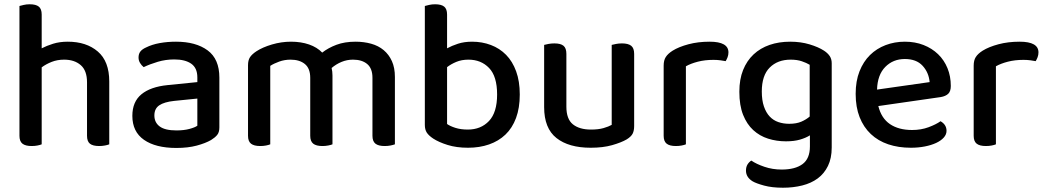

<svg xmlns="http://www.w3.org/2000/svg" viewBox="-20 -677 4895 898"><path d="M387 -292Q387 -347 357.5 -372.5Q328 -398 280 -398Q248 -398 221.5 -387.5Q195 -377 175 -362V-2Q168 1 155.5 3.5Q143 6 128 6Q99 6 85 -5Q71 -16 71 -42V-649Q78 -651 91 -654Q104 -657 119 -657Q148 -657 161.5 -646Q175 -635 175 -609V-451Q198 -463 228.5 -472.5Q259 -482 297 -482Q384 -482 437.5 -436Q491 -390 491 -296V-2Q484 1 471 3.5Q458 6 444 6Q414 6 400.5 -5Q387 -16 387 -42V-292Z M903 -89V-216L794 -205Q748 -200 725 -184.5Q702 -169 702 -137Q702 -104 727 -85.5Q752 -67 805 -67Q840 -67 866 -74Q892 -81 903 -89ZM1006 -314V-81Q1006 -58 995.5 -45.5Q985 -33 967 -22Q941 -7 900 4Q859 15 805 15Q708 15 653.5 -23Q599 -61 599 -135Q599 -201 641.5 -236Q684 -271 764 -279L903 -293V-315Q903 -359 874.5 -379Q846 -399 795 -399Q755 -399 718 -388Q681 -377 652 -363Q642 -371 635 -382.5Q628 -394 628 -408Q628 -425 636.5 -436Q645 -447 663 -455Q691 -469 727 -475.5Q763 -482 803 -482Q896 -482 951 -441.5Q1006 -401 1006 -314Z M1722 -313Q1722 -357 1697.5 -377.5Q1673 -398 1631 -398Q1603 -398 1577.5 -387.5Q1552 -377 1531 -359Q1533 -351 1534 -342Q1535 -333 1535 -324V-2Q1528 1 1515 3.5Q1502 6 1488 6Q1459 6 1445 -5Q1431 -16 1431 -42V-313Q1431 -357 1406 -377.5Q1381 -398 1339 -398Q1311 -398 1286 -389Q1261 -380 1244 -369V-2Q1237 1 1224.5 3.5Q1212 6 1197 6Q1168 6 1154 -5Q1140 -16 1140 -42V-372Q1140 -395 1149 -409Q1158 -423 1179 -437Q1208 -456 1252 -469Q1296 -482 1341 -482Q1388 -482 1425.5 -469Q1463 -456 1487 -431Q1515 -453 1553.5 -467.5Q1592 -482 1643 -482Q1682 -482 1716 -472.5Q1750 -463 1774.5 -442.5Q1799 -422 1813 -391Q1827 -360 1827 -317V-2Q1819 1 1806.5 3.5Q1794 6 1779 6Q1750 6 1736 -5Q1722 -16 1722 -42V-313Z M2411 -235Q2411 -172 2393.5 -125Q2376 -78 2344 -47.5Q2312 -17 2267.5 -1.5Q2223 14 2169 14Q2115 14 2073.5 1Q2032 -12 2006 -29Q1985 -43 1976 -57Q1967 -71 1967 -93V-649Q1974 -651 1987 -654Q2000 -657 2015 -657Q2044 -657 2057.5 -646Q2071 -635 2071 -609V-451Q2093 -463 2122 -472.5Q2151 -482 2188 -482Q2235 -482 2276 -466.5Q2317 -451 2347 -420.5Q2377 -390 2394 -343.5Q2411 -297 2411 -235ZM2071 -363V-97Q2085 -87 2110 -79Q2135 -71 2168 -71Q2229 -71 2267 -111Q2305 -151 2305 -235Q2305 -320 2267.5 -359Q2230 -398 2171 -398Q2139 -398 2114 -387.5Q2089 -377 2071 -363Z M2525 -467Q2532 -469 2545 -471.5Q2558 -474 2573 -474Q2602 -474 2615.5 -463Q2629 -452 2629 -425V-178Q2629 -120 2659.5 -95.5Q2690 -71 2744 -71Q2779 -71 2803 -78Q2827 -85 2841 -93V-467Q2849 -469 2861.5 -471.5Q2874 -474 2889 -474Q2918 -474 2932 -463Q2946 -452 2946 -425V-88Q2946 -66 2939 -52Q2932 -38 2911 -25Q2885 -10 2842.5 2Q2800 14 2743 14Q2640 14 2582.5 -31.5Q2525 -77 2525 -176Z M3188 -2Q3181 1 3168.5 3.5Q3156 6 3141 6Q3112 6 3098 -5Q3084 -16 3084 -42V-370Q3084 -395 3094 -410.5Q3104 -426 3126 -440Q3155 -458 3200 -470Q3245 -482 3299 -482Q3387 -482 3387 -432Q3387 -420 3383 -409.5Q3379 -399 3374 -391Q3364 -393 3349 -395Q3334 -397 3317 -397Q3277 -397 3244 -388.5Q3211 -380 3188 -367Z M3768 -44Q3749 -32 3721.5 -24Q3694 -16 3656 -16Q3612 -16 3572.5 -28.5Q3533 -41 3503 -68.5Q3473 -96 3455.5 -140Q3438 -184 3438 -248Q3438 -306 3455.5 -349.5Q3473 -393 3504.5 -422.5Q3536 -452 3579.5 -467Q3623 -482 3676 -482Q3725 -482 3766.5 -469.5Q3808 -457 3834 -440Q3851 -429 3860.5 -415Q3870 -401 3870 -381V13Q3870 63 3852.5 99Q3835 135 3804.5 157.5Q3774 180 3732 190.5Q3690 201 3642 201Q3591 201 3554 191Q3517 181 3500 171Q3469 152 3469 121Q3469 104 3476 92.5Q3483 81 3494 74Q3517 90 3555 103Q3593 116 3636 116Q3699 116 3733.5 90.5Q3768 65 3768 8ZM3767 -132V-374Q3752 -383 3730 -390.5Q3708 -398 3678 -398Q3617 -398 3580 -361Q3543 -324 3543 -249Q3543 -208 3553 -179Q3563 -150 3580 -132Q3597 -114 3620.5 -106Q3644 -98 3671 -98Q3705 -98 3728 -108Q3751 -118 3767 -132Z M4088 -181Q4102 -124 4142.5 -96.5Q4183 -69 4246 -69Q4288 -69 4323 -82Q4358 -95 4379 -110Q4407 -94 4407 -65Q4407 -48 4394 -33.5Q4381 -19 4358.5 -8.5Q4336 2 4305.5 8Q4275 14 4240 14Q4182 14 4134.5 -2Q4087 -18 4053 -50Q4019 -82 4000.5 -129Q3982 -176 3982 -238Q3982 -298 4000 -343.5Q4018 -389 4049 -419.5Q4080 -450 4122 -466Q4164 -482 4212 -482Q4260 -482 4299.5 -466.5Q4339 -451 4367.5 -423.5Q4396 -396 4411.5 -358Q4427 -320 4427 -275Q4427 -250 4415 -238.5Q4403 -227 4380 -223ZM4082 -258 4328 -293Q4324 -338 4295 -369.5Q4266 -401 4212 -401Q4157 -401 4120.5 -364Q4084 -327 4082 -258Z M4638 -2Q4631 1 4618.5 3.5Q4606 6 4591 6Q4562 6 4548 -5Q4534 -16 4534 -42V-370Q4534 -395 4544 -410.5Q4554 -426 4576 -440Q4605 -458 4650 -470Q4695 -482 4749 -482Q4837 -482 4837 -432Q4837 -420 4833 -409.5Q4829 -399 4824 -391Q4814 -393 4799 -395Q4784 -397 4767 -397Q4727 -397 4694 -388.5Q4661 -380 4638 -367Z"/></svg>

Font: Baloo 2 Latin Medium
Style: Regular
Weight: 500
Designer: Sarang Kulkarni and Ek Type
Foundry: Ek Type
Version: Version 1.001